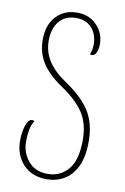

<svg xmlns="http://www.w3.org/2000/svg" viewBox="-88 -822 574 884"><g transform="rotate(10 199.0 -380.0)"><path d="M194 10Q124 10 83.5 -34Q43 -78 43 -144Q43 -169 47.5 -192.5Q52 -216 60.5 -231.5Q69 -247 81 -247Q85 -247 87.5 -246Q90 -245 92 -243Q80 -224 75.5 -199.5Q71 -175 71 -144Q71 -92 103.5 -53.5Q136 -15 194 -15Q252 -15 289.5 -58Q327 -101 327 -197Q327 -273 294 -323Q261 -373 193 -419Q126 -464 95.5 -511.5Q65 -559 65 -620Q65 -690 103 -730Q141 -770 200 -770Q257 -770 292.5 -733Q328 -696 328 -645Q328 -620 320 -604.5Q312 -589 299 -589Q295 -589 291 -591Q296 -604 298 -614.5Q300 -625 300 -641Q300 -667 289.5 -690.5Q279 -714 257 -729.5Q235 -745 200 -745Q150 -745 121.5 -711.5Q93 -678 93 -620Q93 -568 120.5 -525.5Q148 -483 202 -447Q284 -392 319.5 -335Q355 -278 355 -194Q355 -123 333.5 -78Q312 -33 275.5 -11.5Q239 10 194 10Z"/></g></svg>

Font: Noto Serif Georgian ExtraCondensed Thin
Style: Regular
Weight: 100
Width: 2
Designer: Monotype Design Team, Akaki Razmadze
Foundry: Google LLC
Version: Version 2.003; ttfautohint (v1.8.4.7-5d5b)